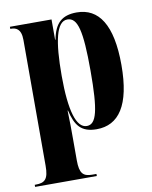

<svg xmlns="http://www.w3.org/2000/svg" viewBox="-86 -613 717 904"><g transform="rotate(-10 272.0 -160.5)"><path d="M8 227H303V217H283C240 217 223 201 223 138V40C223 -7 223 -53 221 -100H223C240 -27 267 10 341 10C447 10 508 -75 508 -268C508 -461 448 -548 343 -548C272 -548 237 -515 223 -439H221V-536H22V-526H25C47 -526 74 -519 74 -464V138C74 201 57 217 13 217H8ZM298 -13C248 -13 222 -99 222 -266C222 -431 242 -523 294 -523C343 -523 360 -459 360 -266C360 -76 344 -13 298 -13Z"/></g></svg>

Font: Noto Serif Display Condensed Extra
Style: Regular
Weight: 800
Width: 3
Designer: Monotype Design Team
Foundry: Monotype Imaging Inc.
Version: Version 1.900